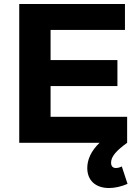

<svg xmlns="http://www.w3.org/2000/svg" viewBox="-20 -720 708 968"><path d="M594 119C584 125 572 127 564 127C550 127 540 119 540 100C540 69 567 39 621 0V-131H235V-286H572V-417H235V-569H610V-700H77V0H482C438 42 420 86 420 127C420 189 461 228 530 228C560 228 593 220 623 207Z"/></svg>

Font: Juman SemiBold
Style: Regular
Weight: 600
Designer: Bandar Raffah (Arabic) Julieta Ulanovsky (Latin)
Foundry: Caramella
Version: Version 5.022;PS 005.022;hotconv 1.0.88;makeotf.lib2.5.64775